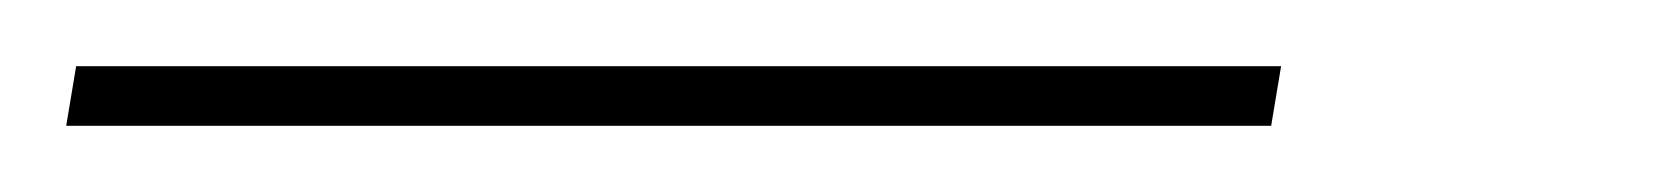

<svg xmlns="http://www.w3.org/2000/svg" viewBox="-37 -409 501 58"><path d="M-17 -371 -14 -389H350L347 -371Z"/></svg>

Font: Poppins Thin
Style: Italic
Weight: 250
Italic angle: -10°
Designer: Ninad Kale (Devanagari), Jonny Pinhorn (Latin)
Foundry: Indian Type Foundry
Version: Version 3.200;PS 1.000;hotconv 16.6.54;makeotf.lib2.5.65590